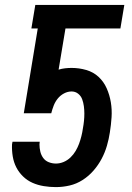

<svg xmlns="http://www.w3.org/2000/svg" viewBox="-20 -755 540 783"><path d="M208 8Q183 8 158.5 4Q134 0 112.5 -9.5Q91 -19 74 -35.5Q57 -52 46.5 -72.5Q36 -93 32 -117Q28 -141 29 -166L31 -177H142L141 -166Q141 -151 144.5 -136.5Q148 -122 156.5 -110.5Q165 -99 179 -93.5Q193 -88 208 -88Q224 -88 239.5 -94.5Q255 -101 267.5 -113Q280 -125 288.5 -139.5Q297 -154 302.5 -169Q308 -184 312 -200Q316 -216 318 -231Q321 -247 322.5 -262Q324 -277 324 -292Q324 -307 322 -322Q320 -337 315 -350.5Q310 -364 298.5 -373Q287 -382 272 -382Q256 -382 241 -374Q226 -366 215.5 -353Q205 -340 199 -324.5Q193 -309 189 -293H77L134 -639H108L124 -735H487L471 -639H247L219 -471Q232 -475 245.5 -476.5Q259 -478 272 -478Q303 -478 332 -469.5Q361 -461 382 -441.5Q403 -422 415 -395Q427 -368 432 -338Q437 -308 435 -277Q433 -246 428 -215Q424 -188 416 -160.5Q408 -133 394.5 -107.5Q381 -82 361.5 -59.5Q342 -37 317 -21Q292 -5 264 1.5Q236 8 208 8Z"/></svg>

Font: Iosevka SS04 Oblique
Style: Bold
Weight: 700
Italic angle: -9°
Monospace: yes
Designer: Belleve Invis
Foundry: Belleve Invis
Version: Version 19.0.0; ttfautohint (v1.8.4)